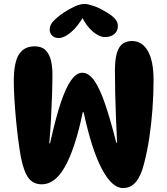

<svg xmlns="http://www.w3.org/2000/svg" viewBox="-20 -946 848 974"><path d="M50 -533Q50 -629 76 -670Q102 -711 156 -711Q191 -711 210.5 -692Q230 -673 238 -641Q246 -609 246 -569Q246 -524 244 -463Q242 -402 238.5 -338Q235 -274 230 -219H234Q261 -342 287 -421Q313 -500 340.5 -538.5Q368 -577 397 -577Q430 -577 458 -537.5Q486 -498 513 -419Q540 -340 570 -222H574Q571 -281 568.5 -344Q566 -407 564.5 -469Q563 -531 563 -585Q563 -646 573.5 -679Q584 -712 603.5 -725Q623 -738 649 -738Q701 -738 730 -687.5Q759 -637 759 -539Q759 -468 753.5 -393Q748 -318 737.5 -248Q727 -178 711 -117Q697 -58 671 -25Q645 8 604 8Q576 8 549.5 -16Q523 -40 497 -88.5Q471 -137 448 -209Q425 -281 404 -377H400Q380 -281 357 -212Q334 -143 308.5 -98.5Q283 -54 254 -32.5Q225 -11 192 -11Q149 -11 125 -42.5Q101 -74 86 -148Q79 -187 72.5 -237Q66 -287 61 -341Q56 -395 53 -445Q50 -495 50 -533ZM409 -926Q425 -926 453 -916.5Q481 -907 508 -891Q541 -873 559.5 -855Q578 -837 578 -814Q578 -788 559.5 -773Q541 -758 513 -758Q483 -758 450 -786.5Q417 -815 393 -865L409 -871Q373 -809 338.5 -781Q304 -753 278 -753Q258 -753 245 -765Q232 -777 232 -796Q232 -819 251.5 -839.5Q271 -860 303 -882Q332 -901 359.5 -913.5Q387 -926 409 -926Z"/></svg>

Font: DynaPuff Medium
Style: Regular
Weight: 500
Version: Version 2.000